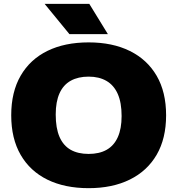

<svg xmlns="http://www.w3.org/2000/svg" viewBox="-20 -971 924 1001"><path d="M442 10Q318 10 227.5 -34.2Q137 -78.5 87.8 -163.5Q38.5 -248.5 38.5 -370Q38.5 -491.5 87.8 -576.5Q137 -661.5 227.5 -705.8Q318 -750 442 -750Q566.5 -750 657 -705.2Q747.5 -660.5 796.8 -575.8Q846 -491 846 -370Q846 -249 796.8 -164.2Q747.5 -79.5 656.8 -34.8Q566 10 442 10ZM442 -168.5Q498 -168.5 536.2 -190.2Q574.5 -212 594.2 -256Q614 -300 614 -366Q614 -436 593.8 -481.5Q573.5 -527 535 -549.2Q496.5 -571.5 442 -571.5Q387.5 -571.5 349 -550.2Q310.5 -529 290.5 -485Q270.5 -441 270.5 -374Q270.5 -303 290.2 -257.5Q310 -212 348.2 -190.2Q386.5 -168.5 442 -168.5ZM342 -793 212.5 -951H445.5L542.5 -793Z"/></svg>

Font: Encode Sans SC SemiExpanded Black
Style: Regular
Weight: 900
Width: 6
Designer: Multiple Designers
Foundry: Impallari Type
Version: Version 3.002